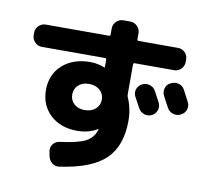

<svg xmlns="http://www.w3.org/2000/svg" viewBox="-92 -921 1184 1086"><g transform="rotate(10 500.0 -378.5)"><path d="M697 -479Q718 -490 741 -483Q764 -476 775 -455Q786 -435 808 -393Q818 -372 810 -350Q802 -328 781 -318Q759 -308 737 -316Q715 -324 704 -345Q700 -354 672 -404Q661 -424 668 -446Q675 -468 696 -479ZM935 -491Q968 -428 969 -426Q980 -405 972.5 -383Q965 -361 944 -351L941 -349Q920 -339 897.5 -346.5Q875 -354 864 -375Q858 -385 847 -406Q836 -427 831 -437Q820 -457 826.5 -480Q833 -503 854 -513L857 -514Q878 -525 901 -518.5Q924 -512 935 -491ZM464 -301Q488 -322 488 -355Q488 -388 464 -409Q440 -430 402 -430Q364 -430 341 -409Q318 -388 318 -355Q318 -322 341 -301Q364 -280 402 -280Q440 -280 464 -301ZM102 -590Q79 -590 62 -607Q45 -624 45 -647V-662Q45 -685 62 -701.5Q79 -718 102 -718H465Q473 -718 473 -727V-762Q473 -785 490 -801.5Q507 -818 530 -818H570Q593 -818 610 -801Q627 -784 627 -761V-727Q627 -718 635 -718H862Q885 -718 901.5 -701.5Q918 -685 918 -662V-647Q918 -624 901.5 -607Q885 -590 862 -590H635Q627 -590 627 -581V-409Q627 -402 630 -394Q657 -333 657 -263Q657 -119 578.5 -42.5Q500 34 318 60Q294 64 275.5 49.5Q257 35 252 11L247 -16Q243 -38 256.5 -56.5Q270 -75 293 -78Q401 -92 442 -114.5Q483 -137 497 -180Q498 -181 498 -182.5Q498 -184 499 -185V-187H496Q445 -157 380 -157Q285 -157 226 -212Q167 -267 167 -355Q167 -443 227.5 -498Q288 -553 387 -553Q429 -553 470 -537L471 -536H472Q473 -536 473 -538V-581Q473 -590 465 -590Z"/></g></svg>

Font: Rounded Mplus 1c ExtraBold
Style: Regular
Weight: 800
Version: Version 1.059.20150529